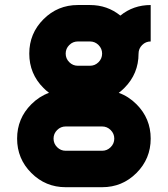

<svg xmlns="http://www.w3.org/2000/svg" viewBox="-20 -655 675 772"><path d="M97.7 -439.5Q97.7 -520.5 154.8 -577.6Q211.9 -634.8 293 -634.8H341.8Q411.6 -634.8 463.9 -592.3Q516.1 -634.8 585.9 -634.8V-488.3Q565.9 -488.3 551.5 -473.9Q537.1 -459.5 537.1 -439.5Q537.1 -358.4 480 -301.3Q469.2 -290.5 457.5 -281.7Q497.1 -267.6 528.8 -235.8Q585.9 -178.7 585.9 -97.7Q585.9 -16.6 528.8 40.5Q471.7 97.7 390.6 97.7H244.1Q163.1 97.7 106 40.5Q48.8 -16.6 48.8 -97.7Q48.8 -178.7 106 -235.8Q137.7 -267.6 177.2 -281.7Q165.5 -290.5 154.8 -301.3Q97.7 -358.4 97.7 -439.5ZM195.3 -97.7Q195.3 -77.6 209.7 -63.2Q224.1 -48.8 244.1 -48.8H390.6Q410.6 -48.8 425 -63.2Q439.5 -77.6 439.5 -97.7Q439.5 -117.7 425 -132.1Q410.6 -146.5 390.6 -146.5H244.1Q224.1 -146.5 209.7 -132.1Q195.3 -117.7 195.3 -97.7ZM293 -488.3Q272.9 -488.3 258.5 -473.9Q244.1 -459.5 244.1 -439.5Q244.1 -419.4 258.5 -405Q272.9 -390.6 293 -390.6H341.8Q361.8 -390.6 376.2 -405Q390.6 -419.4 390.6 -439.5Q390.6 -459.5 376.2 -473.9Q361.8 -488.3 341.8 -488.3Z"/></svg>

Font: Audex
Style: Regular
Weight: 400
Designer: GGBotNet
Foundry: GGBotNet
Version: 1.00